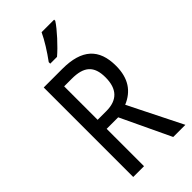

<svg xmlns="http://www.w3.org/2000/svg" viewBox="-287 -1013 1083 1083"><g transform="rotate(-45 254.5 -471.5)"><path d="M392 -934V-943H292C271 -898 237 -844 201 -795V-783H255C298 -819 367 -894 392 -934ZM228 -714H80V0H166V-298H258L399 0H496L336 -320C412 -352 455 -412 455 -512C455 -647 384 -714 228 -714ZM227 -637C323 -637 367 -600 367 -508C367 -416 323 -370 235 -370H166V-637Z"/></g></svg>

Font: Noto Sans Khmer UI Condensed
Style: Regular
Weight: 400
Width: 3
Designer: Danh Hong and the Monotype Design Team
Foundry: Monotype Imaging Inc.
Version: Version 2.002